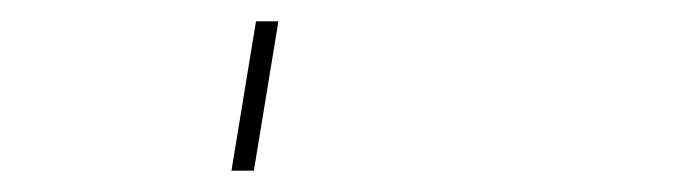

<svg xmlns="http://www.w3.org/2000/svg" viewBox="-20 60 640 180"><path d="M197 220 220 80H241L218 220Z"/></svg>

Font: Iosevka Slab Thin Extended
Style: Italic
Weight: 100
Width: 7
Italic angle: -9°
Monospace: yes
Designer: Belleve Invis
Foundry: Belleve Invis
Version: Version 11.1.0; ttfautohint (v1.8.3)